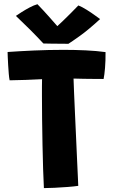

<svg xmlns="http://www.w3.org/2000/svg" viewBox="-20 -910 560 936"><path d="M27 -518.5Q24.5 -529.5 22.8 -549.5Q21 -569.5 19.8 -592Q18.5 -614.5 17.8 -632.2Q17 -650 17 -656.5Q73 -660.5 144.8 -663.8Q216.5 -667 290 -667Q345.5 -667 398.2 -664.5Q451 -662 494.5 -656Q495 -614.5 492 -578.8Q489 -543 485 -525Q472 -525 445.2 -525.2Q418.5 -525.5 389 -525.8Q359.5 -526 338.5 -527Q339 -505 341 -460.2Q343 -415.5 345.5 -358.2Q348 -301 350.8 -241.5Q353.5 -182 355.8 -130Q358 -78 359.8 -43.8Q361.5 -9.5 361.5 -4Q341.5 -1 309.5 1.5Q277.5 4 245.5 5.5Q213.5 7 194 7Q192 -29.5 190.2 -85Q188.5 -140.5 187.2 -204.2Q186 -268 185.2 -330.8Q184.5 -393.5 184.5 -445Q184.5 -468 184.5 -488Q184.5 -508 185 -524Q150.5 -522 107 -520.5Q63.5 -519 27 -518.5ZM362 -883.5Q379 -877 402.2 -862.5Q425.5 -848 444.2 -834.2Q463 -820.5 468 -817Q409 -763 369.2 -734.8Q329.5 -706.5 313.5 -696.5Q302.5 -696.5 279.5 -696.8Q256.5 -697 231.8 -697.2Q207 -697.5 191.5 -698Q159.5 -732.5 126.8 -765.2Q94 -798 57.5 -832.5Q68 -840 86.2 -851.5Q104.5 -863 124.8 -873.8Q145 -884.5 162.5 -889.5Q192.5 -858.5 220.2 -827.2Q248 -796 259.5 -782.5Q269 -791 286.8 -808.2Q304.5 -825.5 324.8 -845.5Q345 -865.5 362 -883.5Z"/></svg>

Font: Grandstander
Style: Bold
Weight: 700
Designer: Tyler Finck
Foundry: Etcetera Type Co
Version: Version 1.200; ttfautohint (v1.8.3)